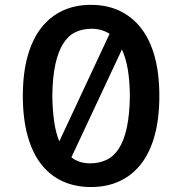

<svg xmlns="http://www.w3.org/2000/svg" viewBox="-20 -751 735 776"><path d="M347.7 -731.4Q412.1 -731.4 462.9 -707.5Q513.7 -683.6 549.8 -637.7Q585.9 -591.8 605 -522.9Q624 -454.1 624 -363.3Q624 -272.5 605 -203.1Q585.9 -133.8 549.8 -87.9Q513.7 -42 462.9 -18.6Q412.1 4.9 347.7 4.9Q283.2 4.9 232.4 -18.6Q181.6 -42 146 -87.9Q110.4 -133.8 91.3 -203.1Q72.3 -272.5 72.3 -363.3Q72.3 -454.1 91.3 -522.9Q110.4 -591.8 146 -637.7Q181.6 -683.6 232.4 -707.5Q283.2 -731.4 347.7 -731.4ZM350.6 -634.8Q314.5 -634.8 285.2 -621.1Q255.9 -607.4 235.4 -574.7Q214.8 -542 203.6 -490.2Q192.4 -438.5 191.4 -363.3Q192.4 -303.7 199.2 -257.8Q206.1 -211.9 219.7 -179.7L422.9 -614.3Q390.6 -634.8 350.6 -634.8ZM344.7 -90.8Q380.9 -90.8 410.6 -105Q440.4 -119.1 460.9 -151.4Q481.4 -183.6 492.7 -235.8Q503.9 -288.1 504.9 -363.3Q503.9 -485.4 472.7 -550.8L268.6 -115.2Q298.8 -90.8 344.7 -90.8Z"/></svg>

Font: Allerta
Style: Medium
Weight: 500
Designer: Matt McInerney
Foundry: Matt McInerney
Version: Version 1.0